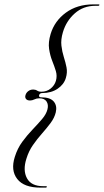

<svg xmlns="http://www.w3.org/2000/svg" viewBox="-20 -744 474 876"><path d="M158.5 -310Q156 -300 168 -300Q209 -300 225.2 -280.8Q241.5 -261.5 234.5 -231.5Q228.5 -206.5 211 -183Q193.5 -159.5 171.8 -135Q150 -110.5 130.5 -82.5Q111 -54.5 100.5 -20Q83.5 33 103 69.2Q122.5 105.5 177 105.5H191Q194.5 105.5 193.5 109Q192.5 112 189 112H164.5Q89.5 112 58.8 72.8Q28 33.5 47.5 -28Q59.5 -67 82 -97.5Q104.5 -128 128.8 -153.2Q153 -178.5 172 -200.8Q191 -223 196.5 -245Q202 -266 192.5 -280.8Q183 -295.5 159 -295.5Q147 -295.5 137 -290.5Q127 -285.5 117 -285.5Q104 -285.5 98.5 -292.8Q93 -300 96.5 -310.5Q99.5 -321 109 -328.2Q118.5 -335.5 131.5 -335.5Q142 -335.5 149.5 -330.5Q157 -325.5 168.5 -325.5Q193.5 -325.5 211.2 -340Q229 -354.5 235 -375Q241.5 -397.5 234.8 -419.8Q228 -442 218.2 -466.5Q208.5 -491 204 -520.8Q199.5 -550.5 211 -589Q229 -648.5 280.5 -686.2Q332 -724 406 -724H430.5Q434.5 -724 433.5 -721Q432.5 -717.5 428.5 -717.5H414.5Q360 -717.5 321 -682.8Q282 -648 267 -597Q257 -563.5 260.2 -535.8Q263.5 -508 271.2 -483.8Q279 -459.5 283.5 -436.5Q288 -413.5 280.5 -388.5Q272 -359 243 -339.2Q214 -319.5 173 -319.5Q161.5 -319.5 158.5 -310Z"/></svg>

Font: Fraunces 144pt S000 Light
Style: Italic
Weight: 300
Italic angle: -16°
Version: Version 1.000; ttfautohint (v1.8.3)